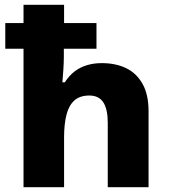

<svg xmlns="http://www.w3.org/2000/svg" viewBox="-20 -780 707 800"><path d="M247 -760V-684H382V-577H246V-543Q246 -521 244 -490Q242 -459 240 -437H250Q268 -465 291 -482.5Q314 -500 342.5 -508.5Q371 -517 404 -517Q462 -517 505.5 -496Q549 -475 574 -430.5Q599 -386 599 -316V0H429V-268Q429 -325 410.5 -353.5Q392 -382 352 -382Q313 -382 290 -361.5Q267 -341 257 -302Q247 -263 247 -207V0H78V-577H2V-684H78V-760Z"/></svg>

Font: Noto Sans Khmer ExtraBold
Style: Regular
Weight: 800
Version: Version 2.003